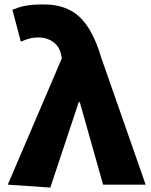

<svg xmlns="http://www.w3.org/2000/svg" viewBox="-20 -833 680 866"><path d="M15 0 259 -570 256 -585Q248 -624 219.5 -644Q191 -664 157 -664Q130 -664 112 -659Q94 -654 74 -645L36 -789Q51 -795 65 -799.5Q79 -804 95 -807Q111 -810 131 -811.5Q151 -813 178 -813Q279 -813 339 -756.5Q399 -700 436 -575L637 0H445L340 -372H335L207 13Z"/></svg>

Font: Kinto Sans Black
Style: Regular
Weight: 900
Designer: Authors: Ryoko NISHIZUKA  (kana & ideographs); Paul D. Hunt (Latin, Greek & Cyrillic); Wenlong ZHANG  (bopomofo); Sandol
Foundry: Adobe Systems Incorporated, ookami Inc.
Version: Version 0.001